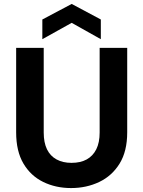

<svg xmlns="http://www.w3.org/2000/svg" viewBox="-20 -943 727 975"><path d="M341 12Q263 12 199.5 -19Q136 -50 99 -112.5Q62 -175 62 -271V-700H202V-270Q202 -219 218.5 -185Q235 -151 267 -133.5Q299 -116 343 -116Q389 -116 420.5 -133.5Q452 -151 469 -185Q486 -219 486 -270V-700H626V-271Q626 -175 587.5 -112.5Q549 -50 484 -19Q419 12 341 12ZM195 -744V-844L344 -923L492 -844V-744L344 -827Z"/></svg>

Font: DM Sans 9pt ExtraBold
Style: Regular
Weight: 800
Version: Version 4.004;gftools[0.9.30]